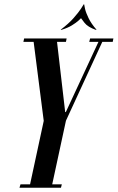

<svg xmlns="http://www.w3.org/2000/svg" viewBox="-20 -879 551 899"><path d="M71.2 0 76 -16H120.8L184.8 -313L137.5 -683H89.5L93 -699H292L288.8 -683H247L285.2 -354.2H288.2L441 -683H397.8L402 -699H511L507.8 -683H459L288.8 -313.8L224.5 -16H269.5L265.5 0ZM266.8 -739 264 -739.8Q301.5 -768.2 324.4 -794.2Q347.2 -820.2 359 -838Q370.8 -855.8 372 -858.8H374L360.5 -795Q359.2 -793 347.9 -782.8Q336.5 -772.5 316.4 -760.1Q296.2 -747.8 266.8 -739ZM429.2 -739Q391 -752.5 375.8 -772.1Q360.5 -791.8 358.5 -795L372 -858.8H374Q374.2 -855.8 378.1 -838Q382 -820.2 394.6 -794.2Q407.2 -768.2 432 -739.8Z"/></svg>

Font: Emberly Black
Style: Italic
Weight: 900
Italic angle: -12°
Designer: Rajesh Rajput
Foundry: Rajesh Rajput
Version: Version 1.000